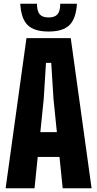

<svg xmlns="http://www.w3.org/2000/svg" viewBox="-20 -1003 518 1023"><path d="M10 0 121 -800H357L468 0H314L297 -167H181L164 0ZM195 -299H283L265 -476L253 -668H225L213 -476ZM239 -835Q162.5 -835 127.5 -869.2Q92.5 -903.5 88 -983H177Q177 -944 191.5 -927Q206 -910 239 -910Q272 -910 286.5 -927Q301 -944 301 -983H390Q385 -903.5 350 -869.2Q315 -835 239 -835Z"/></svg>

Font: Big Shoulders Display Thin Black
Style: Regular
Weight: 900
Version: Version 2.002